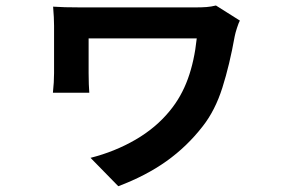

<svg xmlns="http://www.w3.org/2000/svg" viewBox="-20 -565 1017 684"><path d="M816.2 -436Q797.9 -333.5 772.1 -252.3Q746.3 -171.1 702.1 -115Q646.5 -43.2 573 9.2Q499.5 61.5 401.4 98.4L302.5 -2.7Q388.4 -24.4 462.3 -67.1Q536.1 -109.9 585.7 -171.1Q626 -220.2 649.2 -283.8Q672.4 -347.4 680.9 -428.2H295.7V-304.7Q295.9 -261.2 298.1 -234.6H168.5Q172.6 -273.2 172.6 -304.7V-473.4Q172.6 -500.7 169.2 -541.3Q204.3 -538.6 268.6 -538.6H674.1Q699 -538.6 715.8 -539.9Q732.7 -541.3 749.3 -545.4L834.5 -491.7Q830.3 -484.1 824.5 -466.2Q818.6 -448.2 816.2 -436Z"/></svg>

Font: Min Sans VF VF
Style: Regular
Weight: 400
Designer: Jinseong-Kim, NotoSansCJK, Nunito
Foundry: Jinseong-Kim
Version: Version 1.420;Glyphs 3.1.2 (3151)